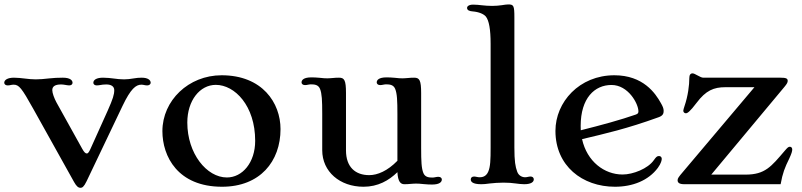

<svg xmlns="http://www.w3.org/2000/svg" viewBox="-24 -852 3710 888"><path d="M318.8 -9.8C330.1 10.3 338.4 16.6 348.6 16.6C356 16.6 363.8 12.7 376.5 -13.7L543 -362.8C580.6 -441.4 604.5 -460.4 629.9 -460.4C634.8 -460.4 639.6 -459.5 644 -458.5C648.4 -457.5 652.8 -457 657.2 -457C666 -457 672.9 -462.4 672.9 -469.2C672.9 -481.9 659.7 -492.7 631.3 -492.7C619.6 -492.7 606.9 -491.7 593.8 -489.3C581.1 -486.8 562.5 -484.9 549.8 -484.9C532.7 -484.9 517.6 -486.8 502.4 -488.8C486.8 -490.7 471.2 -492.7 452.6 -492.7C421.9 -492.7 407.7 -482.4 407.7 -469.2C407.7 -462.4 413.6 -457 423.3 -457C429.7 -457 435.5 -458 441.4 -459C447.8 -460 454.1 -461.4 467.8 -461.4C489.7 -461.4 504.4 -452.6 504.4 -435.1C504.4 -415 498.5 -395 474.1 -340.3L393.6 -161.6C387.2 -147.5 382.3 -142.1 377.9 -142.1C371.1 -142.1 365.2 -147.9 356.4 -163.6L236.8 -378.9C227.1 -397 217.8 -421.4 217.8 -435.1C217.8 -451.7 229.5 -461.4 258.8 -461.4C265.1 -461.4 271.5 -460.4 276.9 -459.5C283.7 -458.5 289.6 -457 295.9 -457C306.2 -457 311.5 -462.4 311.5 -469.2C311.5 -480 301.3 -492.7 266.6 -492.7C243.2 -492.7 226.1 -491.7 202.6 -489.3C179.2 -486.8 161.6 -484.9 141.6 -484.9C124 -484.9 106.9 -486.8 90.3 -488.8C73.7 -490.7 57.1 -492.7 40.5 -492.7C10.3 -492.7 -4.4 -481.9 -4.4 -469.2C-4.4 -462.4 2 -457 11.2 -457C16.1 -457 20.5 -457.5 24.4 -458.5C29.3 -459.5 33.7 -460.4 38.6 -460.4C64 -460.4 75.7 -445.8 129.9 -348.6Z M727.1 -245.6C727.1 -128.9 797.9 11.7 1002.9 11.7C1178.7 11.7 1273.4 -105.5 1273.4 -254.9C1273.4 -376 1189.5 -503.9 1001 -503.9C847.7 -503.9 727.1 -386.7 727.1 -245.6ZM842.3 -285.2C842.3 -387.2 900.4 -459.5 974.1 -459.5C1062 -459.5 1156.2 -362.8 1156.2 -200.7C1156.2 -99.6 1096.7 -31.2 1025.4 -31.2C931.6 -31.2 842.3 -142.1 842.3 -285.2Z M1466.3 -157.2C1466.3 -58.1 1547.9 11.7 1657.2 11.7C1724.1 11.7 1774.4 -17.1 1814 -55.7C1816.4 -11.2 1829.1 0 1846.2 0C1856.4 0 1866.2 -0.5 1875 -1.5C1883.3 -2 1891.1 -2.9 1899.4 -2.9C1907.2 -2.9 1921.4 -2.4 1936 -0.5C1950.2 1 1963.9 1.5 1974.1 1.5C2009.8 1.5 2019.5 -10.7 2019.5 -22C2019.5 -28.8 2013.2 -34.2 2003.9 -34.2C1999 -34.2 1995.1 -33.7 1990.7 -32.7C1985.8 -31.7 1981 -30.8 1976.6 -30.8C1959 -30.8 1941.9 -32.7 1934.1 -51.8C1925.3 -73.7 1923.8 -105 1923.8 -168.5V-421.4C1923.8 -481.4 1916 -492.7 1891.6 -492.7C1881.3 -492.7 1871.6 -492.2 1862.8 -491.2C1854.5 -490.7 1846.7 -489.7 1838.4 -489.7C1830.6 -489.7 1816.4 -490.2 1801.8 -492.2C1787.6 -493.7 1773.9 -494.1 1763.7 -494.1C1728 -494.1 1718.3 -481.9 1718.3 -470.7C1718.3 -463.9 1724.6 -458.5 1733.9 -458.5C1738.8 -458.5 1742.7 -459 1747.1 -460C1752 -460.9 1756.8 -461.9 1761.2 -461.9C1778.8 -461.9 1795.9 -460 1803.7 -440.9C1812.5 -418.9 1814 -387.7 1814 -324.2V-108.4C1768.1 -61.5 1722.2 -42 1683.6 -42C1620.1 -42 1576.2 -78.6 1576.2 -156.7V-421.9C1576.2 -481.9 1568.4 -492.7 1543.9 -492.7C1533.7 -492.7 1523.9 -492.2 1515.1 -491.2C1506.8 -490.7 1499 -489.7 1490.7 -489.7C1482.9 -489.7 1468.8 -490.2 1454.1 -492.2C1439.9 -493.7 1426.3 -494.1 1416 -494.1C1380.4 -494.1 1370.6 -481.9 1370.6 -470.7C1370.6 -463.9 1377 -458.5 1386.2 -458.5C1391.1 -458.5 1395 -459 1399.4 -460C1404.3 -460.9 1409.2 -461.9 1413.6 -461.9C1431.2 -461.9 1448.2 -460 1456.1 -440.9C1464.8 -418.9 1466.3 -388.2 1466.3 -324.7Z M2153.3 -22C2153.3 -12.2 2160.6 0 2202.1 0C2213.9 0 2223.1 -1 2240.7 -3.4C2256.3 -5.4 2285.2 -7.3 2304.2 -7.3C2325.7 -7.3 2345.7 -5.9 2361.8 -3.4C2371.6 -2 2388.2 0 2400.4 0C2435.5 0 2444.8 -12.2 2444.8 -22.5C2444.8 -30.8 2438.5 -35.6 2429.7 -35.6C2425.8 -35.6 2420.9 -34.7 2416.5 -33.7C2412.1 -32.7 2408.2 -32.2 2404.3 -32.2C2390.6 -32.2 2374.5 -40 2368.2 -57.6C2359.4 -81.1 2355 -106.4 2355 -169.9V-771.5C2355 -826.2 2351.6 -831.5 2326.7 -831.5C2317.9 -831.5 2308.1 -829.6 2297.4 -828.1C2284.2 -826.2 2269 -824.7 2252.4 -824.7C2235.4 -824.7 2217.3 -826.2 2205.1 -827.6C2191.4 -829.1 2178.2 -830.6 2164.6 -830.6C2145 -830.6 2136.2 -823.2 2136.2 -815.4C2136.2 -803.7 2148.9 -800.3 2161.6 -799.3C2191.4 -796.9 2212.9 -787.1 2222.7 -775.9C2237.8 -757.3 2245.1 -715.8 2245.1 -649.4V-169.9C2245.1 -113.3 2244.1 -80.6 2233.9 -57.6C2225.1 -38.1 2210.9 -32.2 2194.8 -32.2C2190.4 -32.2 2185.5 -32.7 2181.6 -33.7C2178.2 -34.2 2173.3 -35.6 2169.4 -35.6C2159.7 -35.6 2153.3 -31.2 2153.3 -22Z M2544.9 -246.6C2544.9 -85 2668.9 11.7 2820.3 11.7C2901.9 11.7 2975.1 -17.1 3018.6 -75.7C3034.2 -97.2 3036.6 -111.8 3036.6 -117.7C3036.6 -125 3031.2 -130.4 3023.9 -130.4C3014.2 -130.4 3009.8 -125 3000 -111.3C2972.7 -71.8 2903.3 -44.9 2855.5 -44.9C2771 -44.9 2690.9 -105 2668 -208.5C2774.4 -233.9 2873.5 -255.9 3022.9 -310.1C3043 -317.4 3045.4 -328.1 3045.4 -339.4C3045.4 -350.6 3041 -360.4 3032.7 -375C3007.3 -420.9 2950.7 -503.9 2817.4 -503.9C2655.3 -503.9 2544.9 -379.9 2544.9 -246.6ZM2662.1 -249.5C2661.6 -255.9 2661.6 -262.7 2661.6 -269.5C2661.6 -398.4 2726.1 -459 2804.2 -459C2881.3 -459 2928.7 -372.6 2928.7 -336.9C2928.7 -331.1 2927.2 -325.7 2917 -322.3C2847.2 -297.9 2757.8 -273.4 2662.1 -249.5Z M3109.9 -18.6C3109.9 -7.3 3117.2 0 3141.6 0H3586.4C3595.7 -51.8 3605.5 -76.2 3626.5 -119.1C3636.7 -141.1 3640.1 -152.8 3640.1 -160.6C3640.1 -168.9 3635.3 -173.3 3628.9 -173.3C3622.1 -173.3 3617.7 -168.9 3606 -155.3C3542.5 -81.1 3514.6 -44.4 3423.8 -44.4H3265.6L3604 -450.2C3616.2 -464.8 3619.1 -471.2 3619.1 -478C3619.1 -489.3 3611.3 -492.7 3585 -492.7H3228.5C3221.7 -492.7 3212.4 -497.6 3202.6 -502.9C3191.9 -508.8 3184.1 -512.7 3179.2 -512.7C3169.4 -512.7 3164.1 -505.4 3164.1 -491.2C3164.1 -458.5 3158.2 -408.7 3141.6 -360.4C3138.7 -351.1 3136.2 -343.8 3136.2 -339.8C3136.2 -334 3141.1 -328.1 3147.9 -328.1C3155.3 -328.1 3166.5 -335 3197.8 -376.5C3240.7 -433.6 3276.9 -448.7 3331.1 -448.7H3465.3L3134.3 -56.6C3114.7 -33.7 3109.9 -26.9 3109.9 -18.6Z"/></svg>

Font: Stoke
Style: Light
Weight: 300
Designer: Nicole Fally
Foundry: Nicole Fally
Version: Version 1.001